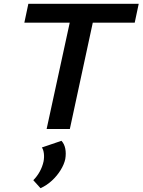

<svg xmlns="http://www.w3.org/2000/svg" viewBox="-20 -678 749 1009"><path d="M225 0 368 -658H489L347 0ZM108 -559 129 -658H709L688 -559ZM193 311 155 269Q175 249 189 223.5Q203 198 209 170Q213 148 210.5 128Q208 108 200 97L303 62Q318 78 323 103Q328 128 323 158Q317 186 298.5 216Q280 246 253 271Q226 296 193 311Z"/></svg>

Font: Ysabeau Infant
Style: Bold Italic
Weight: 700
Italic angle: -12°
Designer: Christian Thalmann (Catharsis Fonts)
Version: Version 2.001;gftools[0.9.30]; featfreeze: ss01,ss02,lnum